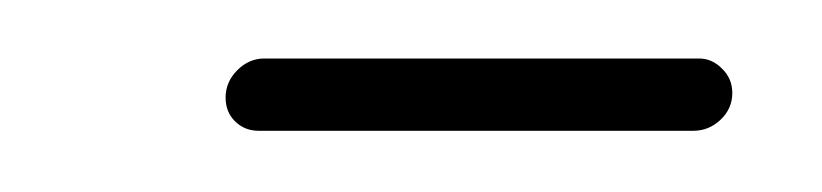

<svg xmlns="http://www.w3.org/2000/svg" viewBox="-20 -291 274 64"><path d="M224.1 -260Q224.1 -254.8 220.2 -251.1Q216.3 -247.4 211.1 -247.4H66.3Q61.5 -247.4 58.3 -250.6Q55.2 -253.7 55.2 -258.5Q55.2 -263.7 59.1 -267.6Q63 -271.5 68.1 -271.5H213Q217.4 -271.5 220.7 -268.1Q224.1 -264.8 224.1 -260Z"/></svg>

Font: 26F Galaxy Sans Thin
Style: Italic
Weight: 100
Italic angle: -4.99998°
Designer: C₂₉H₂₅N₃O₅
Version: Version 1.200